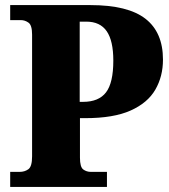

<svg xmlns="http://www.w3.org/2000/svg" viewBox="-20 -734 663 754"><path d="M20 0V-59H57Q77 -59 91.5 -69.5Q106 -80 106 -120V-598Q106 -635 92 -645Q78 -655 62 -655H20V-714H335Q482 -714 551 -660.5Q620 -607 620 -500Q620 -434 590 -382Q560 -330 493 -300Q426 -270 315 -270H294V-115Q294 -78 307 -68.5Q320 -59 337 -59H400V0ZM306 -334Q368 -334 396.5 -371.5Q425 -409 425 -496Q425 -574 399 -611.5Q373 -649 319 -649H293V-334Z"/></svg>

Font: Noto Serif SemiCondensed Black
Style: Regular
Weight: 900
Width: 4
Designer: Monotype Design Team
Foundry: Monotype Imaging Inc.
Version: Version 2.014; ttfautohint (v1.8.4.7-5d5b)